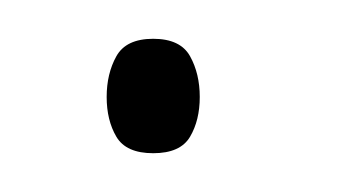

<svg xmlns="http://www.w3.org/2000/svg" viewBox="-20 -79 178 99"><path d="M59 0Q45 0 40 -8.5Q35 -17 35 -29Q35 -41 40 -50Q45 -59 59 -59Q73 -59 78 -50Q83 -41 83 -29Q83 -17 78 -8.5Q73 0 59 0Z"/></svg>

Font: Darker Grotesque Light
Style: Regular
Weight: 300
Designer: Gabriel Lam
Foundry: TypeRant
Version: Version 1.000;gftools[0.9.28]